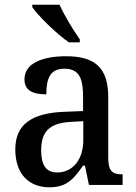

<svg xmlns="http://www.w3.org/2000/svg" viewBox="-20 -786 577 816"><path d="M273 -606H319V-619C292 -657 253 -721 233 -766H117V-756C140 -721 220 -642 273 -606ZM190 10C265 10 293 -26 333 -82H341L358 0H501V-45H498C456 -45 440 -61 440 -116V-374C440 -501 380 -547 261 -547C162 -547 84 -518 84 -449C84 -404 115 -385 177 -385C177 -450 191 -494 254 -494C321 -494 333 -446 333 -373V-314L256 -311C114 -306 45 -257 45 -151C45 -41 108 10 190 10ZM222 -53C176 -53 155 -85 155 -146C155 -223 186 -263 281 -268L334 -271V-191C334 -108 290 -53 222 -53Z"/></svg>

Font: Noto Serif Bengali SemiCondensed
Style: Regular
Weight: 400
Width: 4
Designer: Juan Bruce, Universal Thirst, Indian Type Foundry and the Monotype Design Team.
Foundry: Monotype Imaging Inc.
Version: Version 2.003